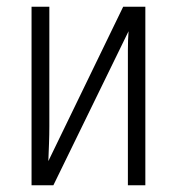

<svg xmlns="http://www.w3.org/2000/svg" viewBox="-20 -552 527 572"><path d="M74 0V-532H127V-175Q127 -151 126 -124Q125 -97 124 -72L347 -532H413V0H361V-347Q361 -374 361 -403.5Q361 -433 363 -459L139 0Z"/></svg>

Font: Noto Sans Condensed Light
Style: Regular
Weight: 300
Width: 3
Designer: Monotype Design Team
Foundry: Monotype Imaging Inc.
Version: Version 2.013; ttfautohint (v1.8.4.7-5d5b)